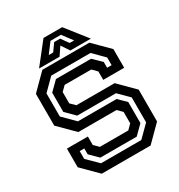

<svg xmlns="http://www.w3.org/2000/svg" viewBox="-198 -991 1047 1123"><g transform="rotate(-30 325.5 -429.0)"><path d="M160.5 0 57.5 -103V-229H199V-172L229.5 -141.5H421.5L452 -172V-249L421.5 -279.5H163.5L60.5 -382.5V-597L163.5 -700H481L584 -597V-471H442.5V-528L412 -558.5H232.5L201.5 -528V-451.5L232.5 -421H490.5L593.5 -318V-103L490.5 0ZM187 -55H459.5L535.5 -130.5V-298.5L468 -366H206L146.5 -425.5V-555.5L205.5 -613.5H442.5L497.5 -560V-521H528V-573L456.5 -644.5H191.5L115.5 -568.5V-412.5L193 -335H454L504.5 -285.5V-143.5L446 -85.5H200.5L146 -139.5V-179H115V-126.5ZM262.5 -858H388.5L500.5 -716H362L325.5 -770L289 -716H150.5ZM289.5 -823 239 -756H269L304.5 -806H344.5L380.5 -756H410.5L360 -823Z"/></g></svg>

Font: Tourney Thin SemiBold
Style: Regular
Weight: 600
Version: Version 1.015